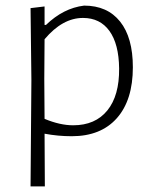

<svg xmlns="http://www.w3.org/2000/svg" viewBox="-20 -480 544 685"><path d="M139 -457V-391H144Q206 -451 280 -460Q363 -460 408.5 -403Q454 -346 454 -240Q454 -123 397 -58.5Q340 6 236 6Q187 6 139 -3L140 185H89L92 -195L89 -451ZM138 -198 139 -56Q194 -33 241 -33Q320 -33 363 -86Q406 -139 405 -236Q404 -323 370.5 -369.5Q337 -416 276 -416Q203 -416 139 -340Z"/></svg>

Font: Alegreya Sans SC Light
Style: Regular
Weight: 300
Designer: Juan Pablo del Peral
Foundry: Huerta Tipografica
Version: Version 2.007